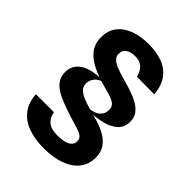

<svg xmlns="http://www.w3.org/2000/svg" viewBox="-229 -928 1058 1058"><g transform="rotate(45 300.0 -399.0)"><path d="M300 8.5Q228.5 8.5 175.5 -11.2Q122.5 -31 92.5 -71.2Q62.5 -111.5 59 -172H199.5Q204 -137.5 228.2 -116Q252.5 -94.5 302.5 -94.5Q330 -94.5 352.8 -99.5Q375.5 -104.5 389.5 -116.5Q403.5 -128.5 403.5 -149.5Q403.5 -171 387.5 -182Q371.5 -193 342.8 -201.2Q314 -209.5 276 -221.5Q234 -235 199.2 -248.8Q164.5 -262.5 139.2 -279Q114 -295.5 100 -318.2Q86 -341 86 -372.5Q86 -425 131 -456Q168.5 -481.5 240.5 -485.5Q210.5 -496.5 184.5 -510Q141.5 -531.5 116 -565.2Q90.5 -599 90.5 -648Q90.5 -700 117.5 -735.2Q144.5 -770.5 192.5 -788.8Q240.5 -807 304.5 -807Q361.5 -807 408.2 -790.8Q455 -774.5 484.8 -736.2Q514.5 -698 521 -632.5L385 -633.5Q380.5 -652 370.5 -668.8Q360.5 -685.5 343.8 -696.2Q327 -707 301 -707Q263.5 -707 243.5 -692.8Q223.5 -678.5 223.5 -652.5Q223.5 -632.5 236.8 -618.8Q250 -605 277.2 -594.2Q304.5 -583.5 345 -572Q381 -562.5 414.8 -551Q448.5 -539.5 475.2 -524Q502 -508.5 518 -486.5Q534 -464.5 534 -432.5Q534 -388.5 505.8 -362.8Q477.5 -337 432 -325.5Q398.5 -317 361.5 -315Q382.5 -309 406 -302Q440.5 -291 470.8 -273.5Q501 -256 520.2 -228Q539.5 -200 539.5 -157.5Q539.5 -105 510 -67.8Q480.5 -30.5 426.8 -11Q373 8.5 300 8.5ZM263 -478Q256 -476 249 -472Q232.5 -462.5 222.2 -445.8Q212 -429 212 -407Q212 -385.5 227.2 -370Q242.5 -354.5 271.5 -343Q296 -333 328 -324Q360 -326.5 381 -343.5Q405.5 -363 405.5 -395Q405.5 -420.5 389.8 -433.2Q374 -446 346 -454.2Q318 -462.5 280.5 -473Q271.5 -475.5 263 -478Z"/></g></svg>

Font: Spline Sans Mono SemiBold
Style: Regular
Weight: 600
Monospace: yes
Version: Version 1.004